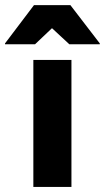

<svg xmlns="http://www.w3.org/2000/svg" viewBox="-73 -736 413 756"><path d="M58.3 0V-500H208.3V0ZM-53.3 -561.7V-565L60.8 -715.8H204.2L320 -565V-561.7H200L131.7 -625L65 -561.7Z"/></svg>

Font: Funnel Sans ExtraBold
Style: Regular
Weight: 800
Version: Version 1.000; Beta; Release 5; Build 24; ttfautohint (v1.8.